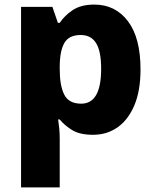

<svg xmlns="http://www.w3.org/2000/svg" viewBox="-20 -579 678 839"><path d="M392 -559Q484 -559 539 -486.5Q594 -414 594 -276Q594 -182 567 -118.5Q540 -55 493.5 -22.5Q447 10 387 10Q328 10 294.5 -11Q261 -32 241 -57H234Q237 -38 239 -17Q241 4 241 28V240H72V-549H209L233 -479H241Q262 -511 298 -535Q334 -559 392 -559ZM333 -426Q282 -426 262 -392.5Q242 -359 241 -292V-277Q241 -204 261 -165Q281 -126 335 -126Q422 -126 422 -278Q422 -355 400 -390.5Q378 -426 333 -426Z"/></svg>

Font: Noto Sans Gujarati ExtraBold
Style: Regular
Weight: 800
Designer: Jelle Bosma - Monotype Design Team, Universal Thirst
Foundry: Monotype Imaging Inc.
Version: Version 2.106; ttfautohint (v1.8.4.7-5d5b)